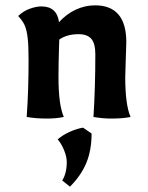

<svg xmlns="http://www.w3.org/2000/svg" viewBox="-20 -438 556 719"><path d="M80 0Q87 -100 87 -213Q87 -268 83.5 -297Q80 -326 72.5 -343Q65 -360 48 -378Q68 -397 92 -405.5Q116 -414 135 -414Q193 -414 201 -355Q228 -385 263 -401.5Q298 -418 336 -418Q453 -418 453 -280L451 -217L449 -150Q449 -45 469 0Q441 6 396 6Q365 6 330 0Q337 -109 337 -235Q337 -275 322 -292.5Q307 -310 274 -310Q231 -310 202 -290L201 -261Q199 -197 199 -150Q199 -45 219 0Q191 6 156 6Q114 6 80 0ZM213 238Q230 211 230 169Q230 149 220 124.5Q210 100 196 84Q214 68 240.5 56Q267 44 291 40L323 62Q323 124 303.5 171.5Q284 219 242 261Z"/></svg>

Font: Mirza SemiBold
Style: Regular
Weight: 600
Designer: Arabic design by Kourosh Beigpour, Latin design by Eduardo Tunni, engineering by Lasse Fister
Version: Version 1.0010g